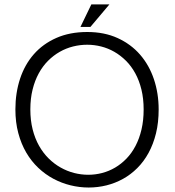

<svg xmlns="http://www.w3.org/2000/svg" viewBox="-20 -824 784 858"><path d="M689 -335Q689 -406.9 667.8 -470Q646.6 -533 605.9 -579.9Q565.1 -626.8 505.7 -653.9Q446.4 -681 370 -681Q291.8 -681 231.9 -654.5Q172 -628.1 131.2 -581.7Q90.5 -535.2 69.6 -472Q48.8 -408.8 48.8 -335Q48.8 -277.2 61.8 -229Q74.7 -180.7 97.4 -142Q120.1 -103.3 151.2 -73.9Q182.3 -44.5 218.7 -25.1Q255.1 -5.7 295.1 4.1Q335.2 14 376.2 14Q417.1 14 456 4.3Q494.9 -5.4 529.6 -24.6Q564.4 -43.8 593.5 -72.9Q622.7 -102 643.9 -140.8Q665.1 -179.6 677.1 -228.1Q689 -276.5 689 -335ZM621.9 -335Q621.9 -285.9 612.3 -245.2Q602.7 -204.5 585.6 -172Q568.6 -139.5 545.2 -115.3Q521.8 -91.1 494.3 -75Q466.8 -58.9 436.3 -50.9Q405.8 -43 374.4 -43Q342.6 -43 311.2 -51Q279.8 -59.1 251.1 -75.3Q222.3 -91.4 197.5 -115.8Q172.8 -140.2 154.5 -172.6Q136.2 -205 125.9 -245.6Q115.6 -286.3 115.6 -335Q115.6 -383.9 125.7 -424.1Q135.7 -464.3 153.3 -496.4Q170.9 -528.5 194.9 -552.5Q218.9 -576.5 247.2 -592.5Q275.4 -608.5 306.6 -616.3Q337.8 -624.1 369.6 -624.1Q401.1 -624.1 431.9 -616.3Q462.8 -608.5 490.8 -592.5Q518.8 -576.5 542.9 -552.5Q567 -528.5 584.5 -496.4Q602.1 -464.3 612 -423.8Q621.9 -383.4 621.9 -335ZM339.5 -703.6H384L468.9 -804.3H388.2Z"/></svg>

Font: SaysetthaMai Thin
Style: Regular
Weight: 100
Designer: John M. Durdin
Foundry: Lao Script for Windows
Version: Version 1.101